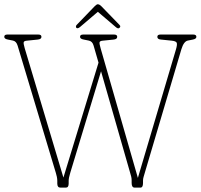

<svg xmlns="http://www.w3.org/2000/svg" viewBox="-24 -858 918 878"><path d="M695.5 -689.5Q695.5 -700 709.5 -700H860Q874 -700 874 -689.5Q874 -680 857.5 -677L835 -672.5Q816.5 -669 805.5 -633L638.5 -69Q635 -56.5 632.5 -48.5Q630 -40.5 630 -32V-21Q630 0 618 0H592Q578 0 578 -21V-32Q578 -42 576.2 -49.5Q574.5 -57 570.5 -70L438 -532L297.5 -68.5Q290 -44 290 -31V-18.5Q290 0 277 0H252.5Q238 0 238 -18.5V-31Q238 -39.5 236 -49.5Q234 -59.5 231.5 -67L56.5 -649.5Q50.5 -669.5 35 -672.5L12.5 -677Q-4.5 -680 -4.5 -689.5Q-4.5 -700 9 -700H151.5Q165.5 -700 165.5 -689.5Q165.5 -678.5 148 -677L99 -672Q86.5 -671 84.5 -665.2Q82.5 -659.5 89 -637.5L266 -46L426.5 -571.5L404 -649.5Q398.5 -669.5 381.5 -672.5L359.5 -677Q342 -680 342 -689.5Q342 -700 356 -700H498Q512 -700 512 -689.5Q512 -678.5 495 -677L446 -672Q433.5 -671 431.5 -665.2Q429.5 -659.5 436 -637.5L606.5 -44.5L780.5 -631.5Q787.5 -655 784 -662.5Q780.5 -670 761.5 -672L713 -677Q695.5 -678 695.5 -689.5ZM342.5 -735Q332 -726 326 -730Q323.5 -732 323.2 -736.2Q323 -740.5 326.5 -744L409 -829.5Q418 -838.5 423 -838.5Q430.5 -838.5 439.5 -829.5L522.5 -744Q530 -736.5 521.5 -730Q515.5 -725 504.5 -735L423.5 -804Z"/></svg>

Font: Fraunces 144pt SuperSoft Thin
Style: Regular
Weight: 100
Version: Version 1.000;[0bf87f6ff]